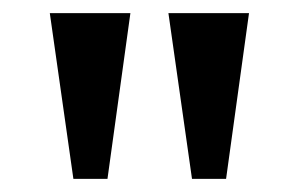

<svg xmlns="http://www.w3.org/2000/svg" viewBox="-20 -734 457 293"><path d="M92 -461 56 -714H179L144 -461ZM273 -461 237 -714H360L325 -461Z"/></svg>

Font: Noto Serif Thai Condensed SemiBold
Style: Regular
Weight: 600
Width: 3
Designer: Monotype Design Team
Foundry: Monotype Imaging Inc.
Version: Version 2.002; ttfautohint (v1.8.4.7-5d5b)